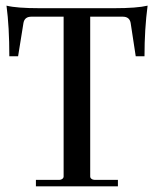

<svg xmlns="http://www.w3.org/2000/svg" viewBox="-20 -659 545 679"><path d="M107 0V-23H191Q196 -23 200.5 -26.5Q205 -30 205 -35V-600H91Q67 -600 63 -578L44 -460H13Q13 -564 3 -639Q39 -630 120 -630H384Q464 -630 502 -639Q491 -556 491 -460H460L442 -578Q438 -600 414 -600H299V-35Q299 -30 303.5 -26.5Q308 -23 314 -23H397V0Z"/></svg>

Font: Arapey
Style: Regular
Weight: 400
Designer: Eduardo Rodriguez Tunni
Foundry: Eduardo Rodriguez Tunni
Version: Version 4.000